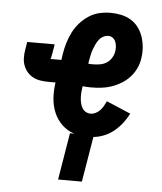

<svg xmlns="http://www.w3.org/2000/svg" viewBox="-53 -584 706 836"><g transform="rotate(5 300.0 -166.5)"><path d="M232 205 266 0H285Q254 -10 231 -32Q208 -54 195.5 -84Q183 -114 181 -147.5Q179 -181 184 -215H154Q136 -215 119 -217.5Q102 -220 87 -227.5Q72 -235 61 -247.5Q50 -260 44 -275.5Q38 -291 37.5 -309Q37 -327 40 -344L46 -380H166L160 -344Q160 -344 160 -344Q160 -344 160 -344V-343Q159 -337 157.5 -331.5Q156 -326 156 -320Q155 -320 155.5 -320Q156 -320 155 -319Q155 -319 155 -319Q155 -319 155 -318Q155 -317 154 -317Q153 -317 152 -316Q152 -316 152.5 -315.5Q153 -315 154 -315H201L205 -343Q209 -367 216 -390.5Q223 -414 234.5 -437Q246 -460 263.5 -479.5Q281 -499 302.5 -513Q324 -527 348.5 -532.5Q373 -538 397 -538Q421 -538 444 -533Q467 -528 486.5 -516Q506 -504 519.5 -485.5Q533 -467 540 -445.5Q547 -424 549 -400Q551 -376 547 -352Q544 -330 534 -308.5Q524 -287 508 -269.5Q492 -252 471.5 -239.5Q451 -227 429 -219.5Q407 -212 384.5 -209.5Q362 -207 340 -207Q330 -207 321 -207.5Q312 -208 303 -209Q301 -197 300 -184.5Q299 -172 299.5 -160Q300 -148 302.5 -136.5Q305 -125 310.5 -115Q316 -105 326 -99Q336 -93 348 -93Q359 -93 370 -98.5Q381 -104 389 -112.5Q397 -121 403 -131.5Q409 -142 414 -153L520 -108Q509 -86 493.5 -66Q478 -46 458.5 -30Q439 -14 415.5 -4.5Q392 5 369 7L336 205ZM341 -308Q355 -308 370 -310.5Q385 -313 398 -321Q411 -329 419.5 -342Q428 -355 431 -370Q433 -381 432.5 -392Q432 -403 428 -413.5Q424 -424 415.5 -430.5Q407 -437 396 -437Q384 -437 373 -431Q362 -425 354.5 -415Q347 -405 342 -394Q337 -383 333 -372Q329 -361 326.5 -349.5Q324 -338 322 -327L319 -309Q325 -308 330 -308Q335 -308 341 -308Z"/></g></svg>

Font: Iosevka Curly Extended
Style: Bold Italic
Weight: 700
Width: 7
Italic angle: -9°
Monospace: yes
Designer: Belleve Invis
Foundry: Belleve Invis
Version: Version 11.1.0; ttfautohint (v1.8.3)